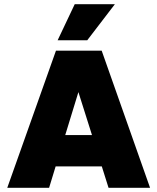

<svg xmlns="http://www.w3.org/2000/svg" viewBox="-20 -891 746 911"><path d="M525 -871 394 -700H253.5L334.5 -871ZM692 0H495L463 -101.5H244L213 0H14.5L245.5 -650.5H462.5ZM352 -454 289.5 -250H416.5Z"/></svg>

Font: Overused Grotesk Black
Style: Regular
Weight: 900
Version: Version 0.004